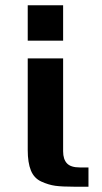

<svg xmlns="http://www.w3.org/2000/svg" viewBox="-20 -707 385 727"><path d="M219 -486V-134Q219 -104 233.5 -88.5Q248 -73 282 -73H315V0H262Q215 0 189.5 -3.5Q164 -7 136.5 -19.5Q109 -32 97 -61.5Q85 -91 85 -139V-486ZM219 -687V-553H85V-687Z"/></svg>

Font: Aneo
Style: Regular
Weight: 400
Designer: Anastasios Pappas
Foundry: Anastasios Pappas
Version: Version 1.000